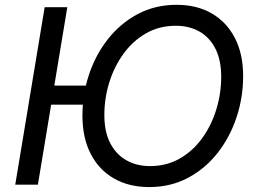

<svg xmlns="http://www.w3.org/2000/svg" viewBox="-20 -757 1055 787"><path d="M356.9 -406.2 343.8 -328.1H140.6L153.8 -406.2ZM255.9 -727.5 135.3 0H42.5L163.1 -727.5ZM591.3 9.8Q508.8 9.8 447.3 -25.4Q385.7 -60.5 351.8 -126.2Q317.9 -191.9 317.9 -283.2Q317.9 -369.6 344.7 -450.9Q371.6 -532.2 422.4 -596.7Q473.1 -661.1 544.4 -699.2Q615.7 -737.3 704.1 -737.3Q786.6 -737.3 847.7 -702.1Q908.7 -667 942.6 -601.6Q976.6 -536.1 976.6 -444.8Q976.6 -357.9 949.7 -276.6Q922.9 -195.3 872.3 -130.6Q821.8 -65.9 750.7 -28.1Q679.7 9.8 591.3 9.8ZM594.7 -76.2Q663.1 -76.2 717.3 -107.4Q771.5 -138.7 809.3 -191.4Q847.2 -244.1 866.9 -309.3Q886.7 -374.5 886.7 -442.4Q886.7 -510.7 863 -557.4Q839.4 -604 797.4 -627.7Q755.4 -651.4 700.7 -651.4Q632.3 -651.4 578.1 -620.1Q523.9 -588.9 485.8 -536.1Q447.8 -483.4 427.7 -418.5Q407.7 -353.5 407.7 -285.6Q407.7 -217.3 431.6 -170.7Q455.6 -124 497.8 -100.1Q540 -76.2 594.7 -76.2Z"/></svg>

Font: Adwaita Sans
Style: Italic
Weight: 400
Italic angle: -9.39999°
Designer: Rasmus Andersson
Foundry: rsms
Version: Version 4.001;git-9221beed3